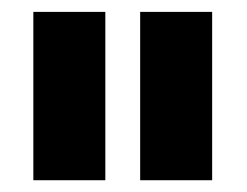

<svg xmlns="http://www.w3.org/2000/svg" viewBox="-20 -727 415 323"><path d="M157.2 -423.8H36.1V-707H157.2ZM336.9 -423.8H215.8V-707H336.9Z"/></svg>

Font: Pretendard JP Black
Style: Regular
Weight: 900
Designer: Base glyphs from Inter by Rasmus Andersson; Hangeul glyphs from Noto Sans CJK(Source Han Sans) by Jang Soo-young and Kan
Foundry: Kil Hyung-jin
Version: Version 1.309